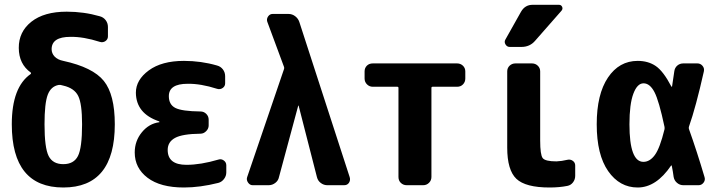

<svg xmlns="http://www.w3.org/2000/svg" viewBox="-20 -790 3040 819"><path d="M330.1 -259.8Q330.1 -347.7 313.5 -380.9Q296.9 -414.1 250 -424.8L238.3 -427.7H230.5Q197.3 -421.9 183.6 -385.7Q169.9 -349.6 169.9 -259.8Q169.9 -159.2 187.5 -124.5Q205.1 -89.8 250 -89.8Q294.9 -89.8 312.5 -124.5Q330.1 -159.2 330.1 -259.8ZM250 -530.3Q376 -502.9 422.9 -444.8Q469.7 -386.7 469.7 -259.8Q469.7 9.8 250 9.8Q30.3 9.8 30.3 -259.8Q30.3 -418.9 111.3 -474.6Q112.3 -475.6 112.3 -477.1Q112.3 -478.5 111.3 -480.5Q60.5 -516.6 60.1 -585.4Q59.6 -654.3 113.8 -697.3Q168 -740.2 264.6 -740.2Q337.9 -740.2 405.3 -720.7Q420.9 -716.8 430.7 -704.1Q440.4 -691.4 440.4 -674.8V-634.8Q440.4 -622.1 429.7 -614.7Q418.9 -607.4 406.2 -611.3Q335.9 -633.8 280.3 -632.8Q200.2 -632.8 200.2 -580.1Q200.2 -562.5 212.9 -548.8Q225.6 -535.2 250 -530.3Z M912.1 -109.4Q923.8 -113.3 934.6 -105.5Q945.3 -97.7 945.3 -85V-54.7Q945.3 -39.1 935.5 -26.4Q925.8 -13.7 911.1 -9.8Q833 9.8 764.6 9.8Q664.1 9.8 609.4 -31.7Q554.7 -73.2 554.7 -139.6Q554.7 -188.5 585 -225.6Q615.2 -262.7 659.2 -268.6Q660.2 -268.6 660.2 -269.5Q660.2 -271.5 658.2 -272.5Q560.5 -305.7 559.6 -394.5Q559.6 -449.2 614.7 -489.7Q669.9 -530.3 764.6 -530.3Q837.9 -530.3 905.3 -510.7Q920.9 -506.8 930.7 -494.1Q940.4 -481.4 940.4 -464.8V-434.6Q940.4 -421.9 929.7 -414.6Q918.9 -407.2 906.2 -411.1Q835.9 -433.6 780.3 -432.6Q700.2 -432.6 700.2 -379.9Q700.2 -343.8 728 -329.6Q755.9 -315.4 835 -314.5Q849.6 -314.5 859.9 -304.2Q870.1 -293.9 870.1 -279.3V-254.9Q870.1 -241.2 859.4 -230.5Q848.6 -219.7 835 -219.7Q757.8 -218.8 726.6 -201.7Q695.3 -184.6 695.3 -150.4Q695.3 -86.9 775.4 -86.9Q835.9 -86.9 912.1 -109.4Z M1256.8 -696.3 1471.7 -34.2Q1475.6 -21.5 1468.8 -10.7Q1461.9 0 1448.2 0H1376Q1361.3 0 1348.6 -9.3Q1335.9 -18.6 1332 -34.2L1253.9 -338.9Q1253.9 -339.8 1252.9 -339.8Q1252 -339.8 1252 -338.9L1169.9 -34.2Q1167 -19.5 1154.3 -9.8Q1141.6 0 1126 0H1057.6Q1045.9 0 1038.1 -11.2Q1030.3 -22.5 1034.2 -34.2L1191.4 -495.1Q1193.4 -500 1191.4 -504.9L1120.1 -697.3Q1116.2 -709 1123.5 -719.7Q1130.9 -730.5 1142.6 -730.5H1210.9Q1226.6 -730.5 1239.3 -720.7Q1252 -710.9 1256.8 -696.3Z M1929.7 -519.5Q1944.3 -519.5 1954.6 -509.8Q1964.8 -500 1964.8 -485.4V-455.1Q1964.8 -440.4 1955.1 -430.2Q1945.3 -419.9 1929.7 -419.9H1825.2Q1820.3 -419.9 1820.3 -415V-35.2Q1820.3 -20.5 1810.1 -10.3Q1799.8 0 1785.2 0H1714.8Q1700.2 0 1689.9 -9.8Q1679.7 -19.5 1679.7 -35.2V-415Q1679.7 -419.9 1674.8 -419.9H1570.3Q1555.7 -419.9 1545.4 -430.2Q1535.2 -440.4 1535.2 -455.1V-485.4Q1535.2 -500 1544.9 -509.8Q1554.7 -519.5 1570.3 -519.5Z M2400.4 -108.4Q2413.1 -111.3 2423.3 -104Q2433.6 -96.7 2433.6 -84V-40Q2433.6 -24.4 2424.3 -12.2Q2415 0 2400.4 2.9Q2366.2 9.8 2324.2 9.8Q2221.7 9.8 2182.6 -27.3Q2143.6 -64.5 2143.6 -160.2V-485.4Q2143.6 -500 2153.8 -509.8Q2164.1 -519.5 2178.7 -519.5H2249Q2263.7 -519.5 2273.9 -509.8Q2284.2 -500 2284.2 -485.4V-190.4Q2284.2 -129.9 2294.9 -115.7Q2305.7 -101.6 2353.5 -101.6Q2376 -102.5 2400.4 -108.4ZM2204.1 -589.8H2154.3Q2142.6 -589.8 2136.2 -600.6Q2129.9 -611.3 2135.7 -621.1L2202.1 -739.3Q2219.7 -770.5 2253.9 -769.5H2364.3Q2374 -769.5 2377.9 -760.7Q2381.8 -752 2375 -744.1L2262.7 -616.2Q2240.2 -589.8 2204.1 -589.8Z M2814.5 -238.3Q2815.4 -244.1 2814.5 -249Q2791 -360.4 2771.5 -397.5Q2752 -434.6 2725.1 -434.6Q2698.2 -434.6 2681.6 -390.1Q2665 -345.7 2665 -259.8Q2665 -99.6 2724.6 -99.6Q2752 -99.6 2773.4 -128.9Q2794.9 -158.2 2814.5 -238.3ZM2918.9 -239.3Q2953.1 -143.6 2985.4 -34.2Q2989.3 -21.5 2981 -10.7Q2972.7 0 2960 0H2894.5Q2879.9 0 2868.2 -9.8Q2856.4 -19.5 2853.5 -35.2Q2852.5 -42 2850.1 -58.1Q2847.7 -74.2 2845.7 -82Q2845.7 -83 2844.7 -84Q2843.8 -85 2842.8 -84Q2779.3 9.8 2700.2 9.8Q2623 9.8 2574.2 -60.1Q2525.4 -129.9 2525.4 -259.8Q2525.4 -387.7 2573.2 -459Q2621.1 -530.3 2700.2 -530.3Q2745.1 -530.3 2777.3 -508.3Q2809.6 -486.3 2843.8 -420.9Q2844.7 -419.9 2845.7 -419.9Q2846.7 -419.9 2846.7 -420.9Q2850.6 -448.2 2856.4 -486.3Q2858.4 -501 2869.1 -510.3Q2879.9 -519.5 2894.5 -519.5H2955.1Q2967.8 -519.5 2976.6 -509.3Q2985.4 -499 2982.4 -485.4Q2948.2 -333 2918.9 -250Q2917 -244.1 2918.9 -239.3Z"/></svg>

Font: Rounded-L Mgen+ 1mn bold
Style: Bold
Weight: 700
Designer: [Source Han Sans]
Ryoko NISHIZUKA  (kana & ideographs); Paul D. Hunt (Latin, Greek & Cyrillic); Wenlong ZHANG  (bopomofo
Version: Version 1.059.20150602